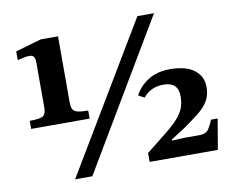

<svg xmlns="http://www.w3.org/2000/svg" viewBox="-78 -792 1102 912"><g transform="rotate(-10 473.0 -336.0)"><path d="M331 -252H49V-291Q102 -291 115 -301.5Q128 -312 128 -340V-557Q128 -577 122 -586Q116 -595 100 -595Q88 -595 72.5 -591.5Q57 -588 43 -585V-627L168 -663H251V-340Q251 -312 265.5 -301.5Q280 -291 331 -291ZM296 20H213L639 -692H719ZM905 0H576V-43L673 -120Q713 -152 735 -177Q757 -202 766 -226.5Q775 -251 775 -282Q775 -350 704 -350Q642 -350 606 -305L577 -320Q598 -362 641.5 -389.5Q685 -417 746 -417Q824 -417 864 -386Q904 -355 904 -304Q904 -266 888.5 -238.5Q873 -211 842.5 -186.5Q812 -162 768 -131L698 -86V-81L755 -84H828Q860 -84 872 -98.5Q884 -113 898 -147H930Z"/></g></svg>

Font: STIX Two Text
Style: Bold
Weight: 700
Designer: Ross Mills, John Hudson & Paul Hanslow, Tiro Typeworks Ltd; with prior portions MicroPress Inc., and Coen Hoffman.
Foundry: Tiro Typeworks Ltd
Version: Version 2.13 b171